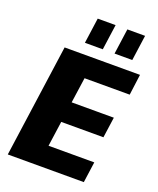

<svg xmlns="http://www.w3.org/2000/svg" viewBox="-166 -1022 919 1120"><g transform="rotate(20 293.5 -462.0)"><path d="M185 -129H511L493 0H21L119 -700H587L570 -571H248L304 -671L257 -342L225 -413H529L511 -285H207L259 -356L213 -29ZM354 -924 332 -766H221L243 -924ZM537 -924 515 -766H405L427 -924Z"/></g></svg>

Font: Pathway Extreme SemiCondensed ExtraBold
Style: Italic
Weight: 800
Width: 4
Italic angle: -8°
Version: Version 1.001;gftools[0.9.26]